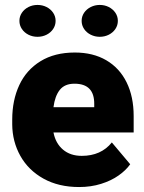

<svg xmlns="http://www.w3.org/2000/svg" viewBox="-20 -752 585 782"><path d="M132.8 -731.9Q152.8 -731.9 169.7 -723.4Q186.5 -714.8 196.5 -700Q206.5 -685.1 206.5 -667Q206.5 -648.9 196.5 -634Q186.5 -619.1 169.7 -610.6Q152.8 -602.1 132.8 -602.1Q112.8 -602.1 95.9 -610.6Q79.1 -619.1 69.1 -634Q59.1 -648.9 59.1 -667Q59.1 -685.1 69.1 -700Q79.1 -714.8 95.9 -723.4Q112.8 -731.9 132.8 -731.9ZM386.2 -731.9Q406.2 -731.9 423.1 -723.4Q439.9 -714.8 450 -700Q460 -685.1 460 -667Q460 -648.9 450 -634Q439.9 -619.1 423.1 -610.6Q406.2 -602.1 386.2 -602.1Q366.7 -602.1 349.6 -610.6Q332.5 -619.1 322.5 -634Q312.5 -648.9 312.5 -667Q312.5 -685.1 322.5 -700Q332.5 -714.8 349.6 -723.4Q366.7 -731.9 386.2 -731.9ZM510.3 -83Q493.2 -58.6 463.1 -37.4Q433.1 -16.1 391.8 -3.2Q350.6 9.8 302.2 9.8Q218.8 9.8 157.2 -24.4Q95.7 -58.6 63 -116.9Q30.3 -175.3 29.8 -245.1V-265.1Q29.8 -343.8 58.6 -405.5Q87.4 -467.3 145 -502.7Q202.6 -538.1 284.7 -538.1Q358.9 -538.1 412.8 -506.6Q466.8 -475.1 495.6 -416.7Q524.4 -358.4 524.4 -279.3V-212.4H197.8Q206.5 -168 236.6 -142.6Q266.6 -117.2 313 -117.2Q391.6 -117.2 435.5 -171.9ZM197.8 -315.4H363.8V-328.1Q364.7 -411.1 283.2 -411.1Q243.7 -411.1 223.6 -386Q203.6 -360.8 197.8 -315.4Z"/></svg>

Font: Mardoto Black
Style: Regular
Weight: 900
Designer: Christian Robertson, Vahan Hovhannisyan
Foundry: Google
Version: Version 1.000